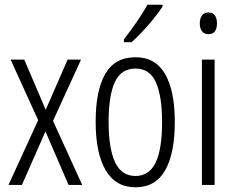

<svg xmlns="http://www.w3.org/2000/svg" viewBox="-20 -785 1000 815"><path d="M142 -275 25 -532H83L174 -319L267 -532H324L205 -272L329 0H271L173 -227L73 0H16Z M722 -267Q722 -134 681 -62Q640 10 555 10Q471 10 428.5 -62.5Q386 -135 386 -268Q386 -401 427 -471.5Q468 -542 555 -542Q640 -542 681 -470.5Q722 -399 722 -267ZM441 -268Q441 -155 468.5 -96.5Q496 -38 555 -38Q613 -38 640.5 -94.5Q668 -151 668 -267Q668 -376 642 -435Q616 -494 555 -494Q494 -494 467.5 -436.5Q441 -379 441 -268ZM670 -757Q655 -734 632 -705.5Q609 -677 584 -650.5Q559 -624 539 -606H506V-618Q537 -658 561 -693Q585 -728 606 -765H670Z M865 -732Q884 -732 892.5 -719Q901 -706 901 -686Q901 -640 865 -640Q847 -640 837.5 -652.5Q828 -665 828 -686Q828 -706 837 -719Q846 -732 865 -732ZM891 -532V0H837V-532Z"/></svg>

Font: Noto Sans Malayalam ExtraCondensed Light
Style: Regular
Weight: 300
Width: 2
Designer: Jelle Bosma - Monotype Design Team
Foundry: Monotype Imaging Inc.
Version: Version 2.104; ttfautohint (v1.8.4.7-5d5b)